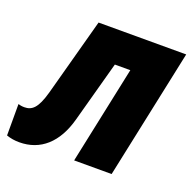

<svg xmlns="http://www.w3.org/2000/svg" viewBox="-136 -658 773 770"><g transform="rotate(20 250.0 -273.0)"><path d="M23 7C113 7 177 -50 206 -157L277 -417H343L255 0H415L532 -553H158L68 -221C48 -149 26 -132 -6 -132C-17 -132 -26 -134 -32 -136V-2C-15 4 3 7 23 7Z"/></g></svg>

Font: Noto Sans ExtraCondensed Black
Style: Italic
Weight: 900
Width: 2
Italic angle: -12°
Designer: Monotype Design Team
Foundry: Monotype Imaging Inc.
Version: Version 2.013